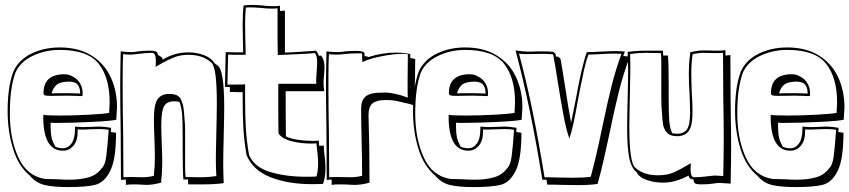

<svg xmlns="http://www.w3.org/2000/svg" viewBox="-20 -718 3455 781"><path d="M204 -124V-122Q217 -115 236 -115Q257 -115 271 -134.5Q285 -154 285 -193V-203Q307 -201 318 -201L353 -202Q364 -203 387 -203Q404 -203 432 -198L431 -181L452 -178Q452 -70 428.5 -23Q405 24 368.5 33.5Q332 43 257 43Q197 43 161.5 34.5Q126 26 101 -4Q55 -42 33 -113Q11 -184 11 -267Q11 -364 34 -426Q55 -474 107 -499.5Q159 -525 223 -525Q300 -525 352.5 -492Q405 -459 430.5 -403.5Q456 -348 456 -282Q456 -276 453 -231Q434 -226 352.5 -222Q271 -218 208 -218Q193 -218 186 -219V-202Q186 -176 189.5 -159.5Q193 -143 204 -124ZM225 -248Q280 -248 344 -251.5Q408 -255 424 -259Q426 -289 426 -302Q426 -402 381.5 -458.5Q337 -515 223 -515Q163 -515 112.5 -490.5Q62 -466 43 -423Q20 -361 20 -257Q20 -153 55 -77Q90 -1 164 10L208 11Q242 13 261 13Q308 13 341.5 3Q375 -7 394 -34Q407 -45 412 -80.5Q417 -116 422 -190Q407 -193 383 -193L344 -192Q332 -191 311 -191Q299 -191 296 -192V-184Q296 -145 278.5 -125Q261 -105 236 -105Q159 -105 156 -233V-251Q168 -248 225 -248ZM316 -330Q316 -327 309 -327Q304 -327 289 -328Q274 -329 253 -329L188 -328Q169 -328 163 -330Q157 -332 157 -339Q157 -416 242 -416Q261 -416 277 -406Q295 -397 305.5 -379Q316 -361 316 -341ZM262 -386Q227 -386 211.5 -374Q196 -362 190 -338L209 -339H253L296 -338L306 -337V-341Q306 -364 293 -377L292 -378Q279 -386 262 -386Z M641 -475Q690 -505 747 -505Q779 -505 809 -494Q839 -483 854 -460L866 -451Q892 -431 892 -283Q892 -244 890 -166Q888 -90 888 -55Q888 -15 890 27Q854 32 806 32H746Q745 25 745 12H726Q723 -19 723 -109V-159Q723 -217 721 -249Q719 -281 710 -303Q702 -306 689 -306Q659 -306 647.5 -286Q636 -266 636 -209Q636 -182 638 -134Q640 -84 640 -61Q640 -18 636 14V25Q601 34 578 34Q564 34 556 33L532 32H521Q506 32 492 34V12L472 14L471 -175Q469 -301 469 -366Q469 -419 471 -509Q495 -506 516 -506Q524 -506 542.5 -509Q561 -512 593 -512Q620 -512 621 -500Q621 -494 630.5 -489.5Q640 -485 641 -480ZM536 -498Q520 -496 516 -496H504Q491 -496 481 -498Q479 -467 479 -407V-346Q479 -285 481 -169L482 3Q494 2 514 2L562 3Q583 3 606 -3V-7Q610 -40 610 -81Q610 -107 608 -157Q606 -207 606 -233Q606 -293 621 -314.5Q636 -336 669 -336Q705 -336 715.5 -314.5Q726 -293 728 -266.5Q730 -240 731 -230Q733 -215 733 -182V-147V-73V-41Q733 -11 735 2L793 3Q829 3 860 -2Q858 -40 858 -65Q858 -100 860 -178Q862 -260 862 -298Q862 -367 857 -409.5Q852 -452 839 -464Q805 -495 746 -495Q714 -495 689 -485Q664 -475 642 -462.5Q620 -450 613 -446L614 -469Q614 -503 599 -503Q571 -503 536 -498Z M1241 -510 1266 -512Q1274 -500 1277 -491L1286 -492Q1300 -475 1300 -445Q1300 -434 1298 -412Q1296 -390 1296 -378Q1296 -367 1299 -347H1142Q1142 -222 1143 -163Q1162 -154 1191 -149.5Q1220 -145 1250 -145Q1269 -145 1277 -146L1278 -129V-125Q1290 -125 1297 -126Q1297 -109 1300 -88Q1304 -56 1304 -34Q1304 3 1294 30Q1281 31 1247 31Q1152 31 1080.5 3Q1009 -25 983 -87Q973 -144 970 -196Q967 -248 967 -319V-343L915 -344V-364H895L898 -506Q925 -505 969 -505Q969 -540 968 -558L967 -617Q967 -663 971 -696Q993 -698 1004 -698Q1019 -698 1045 -696Q1065 -693 1086 -693H1099Q1112 -693 1119 -695V-673Q1125 -673 1139 -675V-504Q1172 -505 1241 -510ZM1086 -683Q1061 -683 1040 -686Q1012 -688 999 -688Q987 -688 980 -687Q977 -659 977 -618L978 -551Q979 -531 979 -495H945Q921 -495 908 -496L905 -374H943Q966 -374 977 -375V-319Q977 -249 980 -197Q983 -145 993 -88Q1013 -39 1077 -19Q1141 1 1227 1Q1254 1 1267 0Q1274 -22 1274 -54Q1274 -81 1267 -135Q1260 -134 1246 -134Q1204 -134 1166 -143.5Q1128 -153 1113 -175Q1112 -206 1112 -271V-377H1267Q1266 -380 1266 -393Q1266 -403 1268 -427Q1270 -451 1270 -464Q1270 -492 1261 -502L1218 -499L1110 -494L1109 -550V-684Q1102 -683 1086 -683Z M1479 -486Q1536 -504 1588 -504Q1613 -504 1631 -501.5Q1649 -499 1649 -497V-482Q1669 -479 1669 -477L1668 -392Q1667 -375 1667 -348Q1667 -332 1670 -287L1647 -295L1648 -294L1636 -298L1637 -297Q1597 -307 1583.5 -309Q1570 -311 1560 -311Q1550 -311 1546 -311Q1512 -311 1495.5 -297.5Q1479 -284 1479 -249Q1483 -126 1483 13V25Q1451 34 1424 34Q1408 34 1400 33L1370 32H1358Q1343 32 1329 34V12L1309 14L1308 -175Q1306 -301 1306 -366Q1306 -419 1308 -509Q1332 -506 1353 -506Q1361 -506 1379.5 -508.5Q1398 -511 1430 -511Q1463 -511 1463 -499V-490Q1476 -488 1479 -486ZM1453 -499Q1453 -501 1441 -501Q1408 -501 1385 -498.5Q1362 -496 1353 -496H1341Q1328 -496 1318 -498Q1316 -467 1316 -407V-346Q1316 -285 1318 -169L1319 3Q1331 2 1352 2L1406 3Q1430 3 1453 -3V-7Q1453 -60 1451 -144Q1449 -228 1449 -275Q1449 -312 1468.5 -326.5Q1488 -341 1526 -341Q1532 -341 1543.5 -341.5Q1555 -342 1570.5 -339.5Q1586 -337 1609 -331Q1614 -329 1619.5 -327.5Q1625 -326 1630 -324L1639 -321Q1638 -332 1638 -353V-390L1639 -497Q1639 -499 1618 -499Q1580 -499 1528.5 -488.5Q1477 -478 1454 -465Q1454 -472 1453.5 -475Q1453 -478 1453 -480Z M1853 -124V-122Q1866 -115 1885 -115Q1906 -115 1920 -134.5Q1934 -154 1934 -193V-203Q1956 -201 1967 -201L2002 -202Q2013 -203 2036 -203Q2053 -203 2081 -198L2080 -181L2101 -178Q2101 -70 2077.5 -23Q2054 24 2017.5 33.5Q1981 43 1906 43Q1846 43 1810.5 34.5Q1775 26 1750 -4Q1704 -42 1682 -113Q1660 -184 1660 -267Q1660 -364 1683 -426Q1704 -474 1756 -499.5Q1808 -525 1872 -525Q1949 -525 2001.5 -492Q2054 -459 2079.5 -403.5Q2105 -348 2105 -282Q2105 -276 2102 -231Q2083 -226 2001.5 -222Q1920 -218 1857 -218Q1842 -218 1835 -219V-202Q1835 -176 1838.5 -159.5Q1842 -143 1853 -124ZM1874 -248Q1929 -248 1993 -251.5Q2057 -255 2073 -259Q2075 -289 2075 -302Q2075 -402 2030.5 -458.5Q1986 -515 1872 -515Q1812 -515 1761.5 -490.5Q1711 -466 1692 -423Q1669 -361 1669 -257Q1669 -153 1704 -77Q1739 -1 1813 10L1857 11Q1891 13 1910 13Q1957 13 1990.5 3Q2024 -7 2043 -34Q2056 -45 2061 -80.5Q2066 -116 2071 -190Q2056 -193 2032 -193L1993 -192Q1981 -191 1960 -191Q1948 -191 1945 -192V-184Q1945 -145 1927.5 -125Q1910 -105 1885 -105Q1808 -105 1805 -233V-251Q1817 -248 1874 -248ZM1965 -330Q1965 -327 1958 -327Q1953 -327 1938 -328Q1923 -329 1902 -329L1837 -328Q1818 -328 1812 -330Q1806 -332 1806 -339Q1806 -416 1891 -416Q1910 -416 1926 -406Q1944 -397 1954.5 -379Q1965 -361 1965 -341ZM1911 -386Q1876 -386 1860.5 -374Q1845 -362 1839 -338L1858 -339H1902L1945 -338L1955 -337V-341Q1955 -364 1942 -377L1941 -378Q1928 -386 1911 -386Z M2280 -357Q2293 -272 2303 -219L2322 -313Q2346 -448 2367 -506Q2387 -506 2423 -508Q2459 -510 2479 -510H2493Q2510 -510 2522 -508L2515 -490Q2520 -490 2542 -488Q2516 -419 2498.5 -350Q2481 -281 2459 -174Q2455 -157 2441 -92Q2427 -27 2411 30Q2381 35 2331 35L2264 34Q2243 33 2206 33L2203 13H2186Q2138 -286 2077 -513Q2108 -508 2127 -508Q2150 -508 2162 -509Q2169 -509 2191.5 -509Q2214 -509 2231 -507L2240 -499Q2240 -491 2242 -489Q2244 -487 2251 -487L2260 -479Q2264 -459 2280 -357ZM2133 -498H2116Q2100 -498 2091 -500Q2147 -295 2195 3Q2226 3 2244 4L2309 5Q2355 5 2383 1Q2405 -80 2430 -201Q2451 -302 2468 -369.5Q2485 -437 2508 -499L2477 -500Q2457 -500 2423 -498Q2391 -496 2374 -496Q2364 -471 2356 -435Q2348 -399 2341 -363.5Q2334 -328 2332 -317Q2311 -195 2296 -155Q2283 -191 2272.5 -247Q2262 -303 2249 -384Q2242 -433 2230 -497Q2204 -499 2191 -499Z M2676 25Q2644 25 2612 14.5Q2580 4 2569 -18Q2548 -35 2539.5 -76Q2531 -117 2531 -197Q2531 -236 2533 -314Q2535 -390 2535 -425Q2535 -465 2533 -507Q2568 -512 2615 -512H2677Q2677 -499 2678 -492H2697Q2700 -461 2700 -371V-321Q2700 -263 2702 -231.5Q2704 -200 2714 -176Q2728 -174 2734 -174Q2762 -174 2774.5 -192Q2787 -210 2787 -259Q2787 -283 2785 -335Q2782 -373 2782 -413Q2782 -464 2787 -495V-505Q2816 -513 2844 -513L2891 -512H2902Q2917 -512 2931 -514V-492L2951 -494L2952 -305Q2954 -179 2954 -114Q2954 -61 2952 29Q2904 26 2907 26Q2898 26 2879 29Q2860 32 2830 32Q2814 32 2807.5 28Q2801 24 2801 12Q2784 11 2782 0L2781 -4Q2728 25 2676 25ZM2867 -2Q2883 -4 2887 -4Q2890 -4 2922 -2Q2924 -106 2924 -154Q2924 -215 2922 -331L2921 -503Q2909 -502 2889 -502L2840 -503Q2820 -503 2797 -497V-493Q2792 -462 2792 -417Q2792 -392 2794 -340Q2797 -301 2797 -262Q2797 -206 2781.5 -185Q2766 -164 2734 -164Q2706 -164 2693 -178.5Q2680 -193 2677 -212Q2674 -231 2672 -270Q2670 -285 2670 -318V-352V-427V-459Q2670 -489 2668 -502L2610 -503Q2574 -503 2543 -498Q2544 -479 2544 -435Q2544 -401 2542 -321Q2540 -241 2540 -201Q2540 -56 2564 -36Q2598 -5 2656 -5Q2693 -5 2719 -16Q2745 -27 2790 -54L2789 -30Q2789 3 2803 3Q2832 3 2867 -2Z M3163 -124V-122Q3176 -115 3195 -115Q3216 -115 3230 -134.5Q3244 -154 3244 -193V-203Q3266 -201 3277 -201L3312 -202Q3323 -203 3346 -203Q3363 -203 3391 -198L3390 -181L3411 -178Q3411 -70 3387.5 -23Q3364 24 3327.5 33.5Q3291 43 3216 43Q3156 43 3120.5 34.5Q3085 26 3060 -4Q3014 -42 2992 -113Q2970 -184 2970 -267Q2970 -364 2993 -426Q3014 -474 3066 -499.5Q3118 -525 3182 -525Q3259 -525 3311.5 -492Q3364 -459 3389.5 -403.5Q3415 -348 3415 -282Q3415 -276 3412 -231Q3393 -226 3311.5 -222Q3230 -218 3167 -218Q3152 -218 3145 -219V-202Q3145 -176 3148.5 -159.5Q3152 -143 3163 -124ZM3184 -248Q3239 -248 3303 -251.5Q3367 -255 3383 -259Q3385 -289 3385 -302Q3385 -402 3340.5 -458.5Q3296 -515 3182 -515Q3122 -515 3071.5 -490.5Q3021 -466 3002 -423Q2979 -361 2979 -257Q2979 -153 3014 -77Q3049 -1 3123 10L3167 11Q3201 13 3220 13Q3267 13 3300.5 3Q3334 -7 3353 -34Q3366 -45 3371 -80.5Q3376 -116 3381 -190Q3366 -193 3342 -193L3303 -192Q3291 -191 3270 -191Q3258 -191 3255 -192V-184Q3255 -145 3237.5 -125Q3220 -105 3195 -105Q3118 -105 3115 -233V-251Q3127 -248 3184 -248ZM3275 -330Q3275 -327 3268 -327Q3263 -327 3248 -328Q3233 -329 3212 -329L3147 -328Q3128 -328 3122 -330Q3116 -332 3116 -339Q3116 -416 3201 -416Q3220 -416 3236 -406Q3254 -397 3264.5 -379Q3275 -361 3275 -341ZM3221 -386Q3186 -386 3170.5 -374Q3155 -362 3149 -338L3168 -339H3212L3255 -338L3265 -337V-341Q3265 -364 3252 -377L3251 -378Q3238 -386 3221 -386Z"/></svg>

Font: Londrina Shadow
Style: Regular
Weight: 400
Designer: Marcelo Magalhaes
Foundry: Marcelo Magalhães
Version: Version 1.002